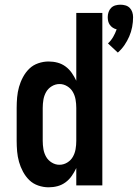

<svg xmlns="http://www.w3.org/2000/svg" viewBox="-20 -790 587 818"><path d="M482 -566 440 -605Q453 -617 462 -632.5Q471 -648 477 -665Q468 -667 460.5 -672Q453 -677 448 -684Q443 -691 441 -699.5Q439 -708 439 -717Q439 -728 442.5 -738.5Q446 -749 453.5 -756.5Q461 -764 471.5 -767Q482 -770 493 -770Q504 -770 514.5 -767Q525 -764 532.5 -756.5Q540 -749 543.5 -738.5Q547 -728 547 -717Q547 -696 543 -675Q539 -654 530.5 -634.5Q522 -615 510 -597.5Q498 -580 482 -566ZM187 8Q165 8 143 0.5Q121 -7 105 -22.5Q89 -38 78 -58.5Q67 -79 61 -100.5Q55 -122 53 -144.5Q51 -167 51 -190V-330Q51 -353 53 -375.5Q55 -398 61 -419.5Q67 -441 78 -461.5Q89 -482 105 -497.5Q121 -513 143 -520.5Q165 -528 187 -528Q207 -528 225.5 -523Q244 -518 259.5 -506.5Q275 -495 286 -479Q297 -463 305 -446V-735H416V0H305V-74Q297 -57 286 -41Q275 -25 259.5 -13.5Q244 -2 225.5 3Q207 8 187 8ZM233 -88Q251 -88 266.5 -97.5Q282 -107 290.5 -122Q299 -137 302 -154.5Q305 -172 305 -190V-330Q305 -348 302 -365.5Q299 -383 290.5 -398Q282 -413 266.5 -422.5Q251 -432 234 -432Q216 -432 200.5 -422.5Q185 -413 176.5 -398Q168 -383 165 -365.5Q162 -348 162 -330V-190Q162 -172 165 -154.5Q168 -137 176.5 -122Q185 -107 200.5 -97.5Q216 -88 233 -88Z"/></svg>

Font: Iosevka Custom
Style: Bold
Weight: 700
Monospace: yes
Designer: Belleve Invis
Foundry: Belleve Invis
Version: Version 30.3.3; ttfautohint (v1.8.3)